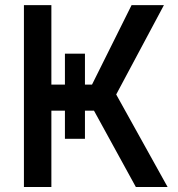

<svg xmlns="http://www.w3.org/2000/svg" viewBox="-20 -748 712 768"><path d="M239.7 -533.2H319.8V-192.9H239.7ZM75.7 0V-727.5H185.5V-409.7H348.1L506.3 -727.5H635.7L444.8 -370.1L650.4 0H523.4L356 -305.2H185.5V0Z"/></svg>

Font: Inter 20pt Medium
Style: Regular
Weight: 500
Version: Version 4.001;git-66647c0bb